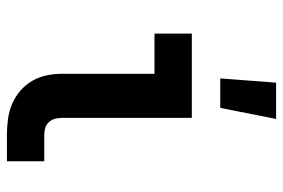

<svg xmlns="http://www.w3.org/2000/svg" viewBox="-148 -648 797 540"><g transform="rotate(90 250.0 -378.5)"><path d="M201 -600 213 -757H315L284 -600ZM358 0Q337 0 315 -3Q293 -6 273 -14.5Q253 -23 236 -37.5Q219 -52 208 -71Q197 -90 192.5 -111.5Q188 -133 188 -155V-415H75V-520H312V-155Q312 -145 314.5 -135.5Q317 -126 323.5 -118.5Q330 -111 339.5 -108Q349 -105 358 -105H434V0Z"/></g></svg>

Font: Iosevka SS18 Extrabold
Style: Regular
Weight: 800
Monospace: yes
Designer: Belleve Invis
Foundry: Belleve Invis
Version: Version 25.1.1; ttfautohint (v1.8.4)